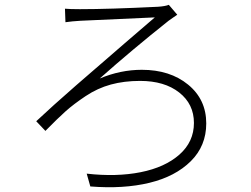

<svg xmlns="http://www.w3.org/2000/svg" viewBox="-20 -748 1040 795"><path d="M249 -712Q268 -710 311 -710Q431 -710 634 -720Q664 -722 679 -728L714 -687Q709 -684 695 -674Q681 -664 678 -662Q527 -542 393 -423Q479 -459 567 -459Q684 -459 759 -397.5Q834 -336 834 -237Q834 -144 770 -80.5Q706 -17 598.5 9Q491 35 354 24L339 -29Q462 -15 562.5 -35Q663 -55 723 -108Q783 -161 783 -239Q783 -317 722 -365Q661 -413 560 -413Q494 -413 439 -398Q384 -383 334.5 -350Q285 -317 252 -287.5Q219 -258 168 -206L130 -246Q196 -308 294.5 -394Q393 -480 496 -568.5Q599 -657 621 -676L313 -662Q278 -660 251 -656Z"/></svg>

Font: Noto Sans Korean Light
Style: Regular
Weight: 300
Designer: Ryoko NISHIZUKA  (kana & ideographs); Paul D. Hunt (Latin, Greek & Cyrillic); Wenlong ZHANG  (bopomofo); Sandoll Communi
Foundry: Adobe Systems Incorporated
Version: Version 1.000;PS 1;hotconv 1.0.78;makeotf.lib2.5.61930